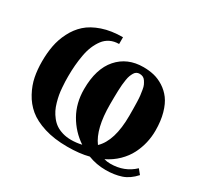

<svg xmlns="http://www.w3.org/2000/svg" viewBox="-150 -908 1189 1130"><g transform="rotate(30 445.0 -343.0)"><path d="M515.1 -326.2Q515.1 -161.6 573.2 -84Q647 -154.3 647 -326.2Q647 -356.9 646.7 -374.3Q646.5 -391.6 645.8 -418.5Q645 -445.3 643.1 -460.7Q641.1 -476.1 637.9 -496.1Q634.8 -516.1 629.4 -527.3Q624 -538.6 616.7 -549.6Q609.4 -560.5 599.1 -565.2Q588.9 -569.8 576.2 -569.8Q565.4 -569.8 556.6 -564.9Q547.9 -560.1 541.7 -549.6Q535.6 -539.1 531 -527.3Q526.4 -515.6 523.4 -496.3Q520.5 -477.1 518.8 -460.7Q517.1 -444.3 516.4 -418.7Q515.6 -393.1 515.4 -374.3Q515.1 -355.5 515.1 -326.2ZM42 -346.2Q42 -402.8 51.3 -452.4Q60.5 -502 84.7 -549.8Q108.9 -597.7 146.5 -631.6Q184.1 -665.5 244.9 -686.3Q305.7 -707 383.8 -707V-661.1Q350.6 -661.1 324.2 -648.2Q297.9 -635.3 280.3 -611.8Q262.7 -588.4 250.5 -559.1Q238.3 -529.8 231.7 -492.9Q225.1 -456.1 222.2 -420.9Q219.2 -385.7 219.2 -346.2Q219.2 -326.7 219.7 -311.5Q220.2 -296.4 222.2 -270.5Q224.1 -244.6 227.8 -224.1Q231.4 -203.6 238.8 -177.7Q246.1 -151.9 255.9 -132.3Q265.6 -112.8 281.2 -92.8Q296.9 -72.8 316.2 -59.8Q335.4 -46.9 362.3 -38.8Q389.2 -30.8 420.9 -30.8Q456.5 -30.8 492.2 -39.1Q422.4 -85.4 380.1 -159.4Q337.9 -233.4 337.9 -328.1Q337.9 -466.8 403.1 -541Q468.3 -615.2 577.1 -615.2Q615.2 -615.2 648.9 -607.2Q682.6 -599.1 715.3 -578.4Q748 -557.6 771.7 -525.9Q795.4 -494.1 809.8 -442.9Q824.2 -391.6 824.2 -326.2Q824.2 -283.7 814.7 -242.7Q805.2 -201.7 785.2 -162.1Q765.1 -122.6 730 -88.1Q694.8 -53.7 647.9 -30.8Q668 -24.9 690.9 -24.9Q786.1 -24.9 850.1 -85.9L876 -54.2Q836.4 -9.8 789.8 5.6Q743.2 21 685.1 21Q622.6 21 565.9 -1Q505.9 15.1 420.9 15.1Q332 15.1 263.9 -6.3Q195.8 -27.8 154.5 -62.3Q113.3 -96.7 87.2 -145.3Q61 -193.8 51.5 -242.2Q42 -290.5 42 -346.2Z"/></g></svg>

Font: Linguistics Pro
Style: Bold
Weight: 700
Designer: Stefan Peev, Context Ltd
Foundry: Stefan Peev, Context Ltd
Version: Version 001.000